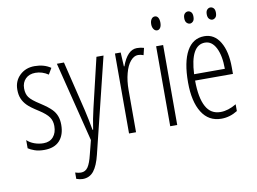

<svg xmlns="http://www.w3.org/2000/svg" viewBox="-95 -868 1678 1253"><g transform="rotate(-10 743.5 -241.5)"><path d="M278.8 -132.8Q278.8 -65.9 243.7 -27.8Q209 9.8 142.1 9.8Q105 9.8 78.6 0.5Q51.8 -8.8 36.1 -20V-74.2Q54.7 -55.7 84 -44.9Q113.3 -34.2 145 -34.2Q186 -34.2 209.5 -61Q232.9 -87.9 232.9 -132.8Q232.9 -167.5 215.8 -191.9Q198.2 -217.3 151.9 -247.1Q97.7 -281.2 78.1 -301.8Q57.1 -323.2 46.9 -347.7Q36.1 -372.6 36.1 -408.2Q36.1 -465.3 74.7 -502.4Q113.8 -540 172.9 -540Q236.3 -540 279.8 -509.8L255.9 -469.2Q215.8 -496.1 170.9 -496.1Q129.9 -496.1 105.5 -471.7Q81.1 -447.3 81.1 -408.2Q81.1 -372.1 97.7 -349.1Q114.3 -325.7 168 -292Q218.3 -259.3 240.2 -236.3Q259.8 -216.3 269.5 -190.4Q278.8 -166 278.8 -132.8Z M452.1 -1 319.8 -529.8H366.7L446.8 -199.2Q461.4 -136.2 474.1 -64.9H478Q488.3 -134.8 503.9 -200.2L582 -529.8H628.9L474.1 100.1Q457 170.4 429.7 205.1Q401.9 240.2 356 240.2Q337.9 240.2 314 231.9V189.9Q334.5 196.8 352.1 196.8Q381.3 196.8 398.4 171.9Q415.5 146.5 428.7 90.8Z M851.6 -540Q876 -540 897.9 -533.2L886.7 -486.8Q869.1 -494.1 850.6 -494.1Q823.7 -494.1 800.3 -466.3Q777.3 -439.5 764.2 -389.6Q751 -340.8 751 -280.8V0H704.6V-529.8H742.7L747.6 -437H751Q788.1 -540 851.6 -540Z M970.7 -676.8Q970.7 -697.8 980 -710.9Q988.8 -723.1 1002.9 -723.1Q1016.1 -723.1 1023.9 -710.9Q1031.7 -698.7 1031.7 -676.8Q1031.7 -655.8 1023.9 -643.6Q1015.6 -630.9 1002.9 -630.9Q988.8 -630.9 980 -643.6Q970.7 -656.7 970.7 -676.8ZM1023.9 0H977.5V-529.8H1023.9Z M1338.9 -678.2Q1338.9 -698.7 1348.6 -708.5Q1357.9 -717.8 1369.1 -717.8Q1381.3 -717.8 1390.6 -708.5Q1399.9 -699.2 1399.9 -678.2Q1399.9 -656.2 1390.6 -647Q1380.9 -637.2 1369.1 -637.2Q1358.4 -637.2 1348.6 -647Q1338.9 -656.7 1338.9 -678.2ZM1189.9 -678.2Q1189.9 -698.7 1199.7 -708.5Q1209 -717.8 1221.2 -717.8Q1232.4 -717.8 1241.7 -708.5Q1251 -699.2 1251 -678.2Q1251 -656.2 1241.7 -647Q1231.9 -637.2 1221.2 -637.2Q1209.5 -637.2 1199.7 -647Q1189.9 -656.7 1189.9 -678.2ZM1294.9 -498Q1199.2 -498 1189.9 -307.1H1393.6Q1393.6 -394.5 1367.2 -446.3Q1340.8 -498 1294.9 -498ZM1315.9 9.8Q1231.9 9.8 1187 -61.5Q1141.6 -133.3 1141.6 -261.2Q1141.6 -396.5 1182.1 -468.8Q1222.2 -540 1297.9 -540Q1364.3 -540 1401.9 -477.5Q1439.9 -414.6 1439.9 -308.1V-265.1H1189Q1189.5 -150.4 1221.7 -91.8Q1252.9 -34.2 1317.9 -34.2Q1368.2 -34.2 1422.9 -66.9V-22Q1372.1 9.8 1315.9 9.8Z"/></g></svg>

Font: Germano
Style: Regular
Weight: 300
Width: 3
Foundry: Ascender Corporation
Version: Version 1.10; ttfautohint (v1.5)